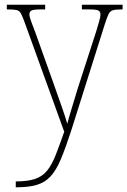

<svg xmlns="http://www.w3.org/2000/svg" viewBox="-20 -556 541 816"><path d="M47 215Q98 215 129 204.5Q160 194 180 169.5Q200 145 216 104.5Q232 64 253 4L84 -463Q75 -488 68.5 -499.5Q62 -511 49.5 -513.5Q37 -516 11 -516H9V-536H172V-516H155Q122 -516 113.5 -511Q105 -506 105 -495Q105 -486 111.5 -467.5Q118 -449 132 -413L202 -217Q220 -165 238.5 -113.5Q257 -62 266 -30Q274 -61 285.5 -98Q297 -135 311 -182L389 -423Q396 -447 401.5 -465.5Q407 -484 407 -495Q407 -505 399.5 -510.5Q392 -516 359 -516H328V-536H501V-516H497Q472 -516 460 -512.5Q448 -509 441.5 -496Q435 -483 426 -455L282 1Q258 75 238 122Q218 169 194 194.5Q170 220 135.5 230Q101 240 48 240H47Z"/></svg>

Font: Noto Serif Hebrew SemiCondensed Thin
Style: Regular
Weight: 100
Width: 4
Designer: Monotype Design Team
Foundry: Monotype Imaging Inc.
Version: Version 2.004; ttfautohint (v1.8.4.7-5d5b)